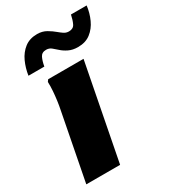

<svg xmlns="http://www.w3.org/2000/svg" viewBox="-188 -861 843 954"><g transform="rotate(-30 233.0 -384.5)"><path d="M20 0 94 -382Q99 -406 102.5 -432Q106 -458 108 -484.5Q110 -511 109 -536L117 -547H320L214 0ZM41 -611Q47 -652 63.5 -688Q80 -724 109 -746.5Q138 -769 181 -769Q211 -769 234 -755.5Q257 -742 272 -729Q285 -718 297.5 -709.5Q310 -701 326 -701Q351 -701 360.5 -720.5Q370 -740 376 -769H466Q461 -728 444.5 -692Q428 -656 399 -633.5Q370 -611 326 -611Q296 -611 273.5 -622Q251 -633 236 -647Q223 -659 210.5 -669Q198 -679 181 -679Q156 -679 146.5 -659.5Q137 -640 132 -611Z"/></g></svg>

Font: Kufam ExtraBold
Style: Italic
Weight: 800
Italic angle: -11°
Designer: Artur Schmal
Foundry: Original Type
Version: Version 1.301; ttfautohint (v1.8.3)